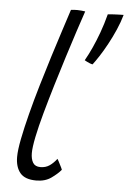

<svg xmlns="http://www.w3.org/2000/svg" viewBox="-53 -755 543 811"><g transform="rotate(5 219.0 -350.0)"><path d="M235.5 -38Q220.5 -20 194.8 -1.8Q169 16.5 131.5 16.5Q83.5 16.5 63 -8.2Q42.5 -33 42.5 -76Q42.5 -104.5 52 -152.8Q61.5 -201 76.8 -260.5Q92 -320 111 -384.2Q130 -448.5 149.5 -510.8Q169 -573 186.2 -625.8Q203.5 -678.5 215 -714.5Q230.5 -716 242 -716Q251 -716 259.5 -715Q268 -714 275.5 -713Q264 -679.5 247 -627.8Q230 -576 210.8 -515Q191.5 -454 172.5 -390.8Q153.5 -327.5 137.5 -269.8Q121.5 -212 112.2 -166.8Q103 -121.5 103 -97.5Q103 -72.5 112.2 -57Q121.5 -41.5 144 -41.5Q166.5 -41.5 183 -53Q199.5 -64.5 213 -82.5Q215 -80 218.2 -73.8Q221.5 -67.5 225.2 -60Q229 -52.5 232 -46.5Q235 -40.5 235.5 -38ZM438.5 -712.5Q430 -682 415.5 -648.8Q401 -615.5 384.2 -584.8Q367.5 -554 351.8 -530Q336 -506 326 -493Q321.5 -493.5 314.5 -496.2Q307.5 -499 301.2 -502.2Q295 -505.5 291.5 -507.5Q305.5 -532 319.5 -562.5Q333.5 -593 347 -629.8Q360.5 -666.5 371.5 -709Q377.5 -710 386.2 -710.5Q395 -711 404.5 -711.5Q414 -712 423 -712.2Q432 -712.5 438.5 -712.5Z"/></g></svg>

Font: Grandstander Thin ExtraLight
Style: Italic
Weight: 250
Italic angle: -15°
Version: Version 1.200